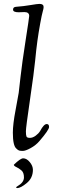

<svg xmlns="http://www.w3.org/2000/svg" viewBox="-20 -767 301 986"><path d="M51 79Q85 46 99 46Q117 46 133 65.5Q149 85 149 105Q149 147 117.5 173Q86 199 68 199Q63 199 63 195Q63 193 73 187Q103 169 103 144Q103 119 90 108Q77 97 64 91Q51 85 51 79ZM105 -705 76 -704Q47 -704 47 -717.5Q47 -731 62 -732Q102 -735 137 -741Q172 -747 183 -747Q204 -747 204 -731Q204 -723 199.5 -708Q195 -693 186.5 -646.5Q178 -600 172 -556.5Q166 -513 160.5 -455.5Q155 -398 134 -255Q113 -112 113 -92.5Q113 -73 116 -66Q119 -59 133.5 -59Q148 -59 163 -70Q178 -81 186 -94Q205 -130 220 -130Q232 -130 232 -115Q232 -100 182 -42Q164 -21 137.5 -6.5Q111 8 97.5 8Q84 8 78 6Q72 4 64 -4Q46 -19 46 -86Q46 -129 60 -202Q74 -275 76 -290Q78 -305 85.5 -373Q93 -441 111.5 -559.5Q130 -678 130 -685Q130 -705 105 -705Z"/></svg>

Font: Sorts Mill Goudy
Style: Italic
Weight: 400
Italic angle: -7.40001°
Version: Version 003.101